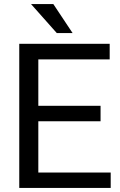

<svg xmlns="http://www.w3.org/2000/svg" viewBox="-20 -927 592 947"><path d="M133 -907H243L338 -764H260ZM75 -711H521V-634H169V-405H476V-329H169V-76H526V0H75Z"/></svg>

Font: Freesentation 5 Medium
Style: Regular
Weight: 500
Designer: glyphs from Roboto by Christian Robertson / Hangul glyphs from Noto Sans CJK(Source Han Sans) by Jang Soo-young and Kang
Foundry: PT&
Version: Version 2.001